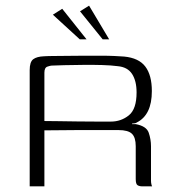

<svg xmlns="http://www.w3.org/2000/svg" viewBox="-20 -659 621 679"><path d="M366 -199Q366 -199 335.5 -199Q305 -199 253.5 -199Q202 -199 137 -198V0H85V-411Q85 -440 97.5 -449.5Q110 -459 136 -460Q151 -461 173.5 -461Q196 -461 224 -461.5Q252 -462 281 -462Q310 -462 336.5 -462Q363 -462 384.5 -461Q406 -460 419 -459Q471 -454 494 -423.5Q517 -393 517 -337Q517 -294 503.5 -266.5Q490 -239 464 -226Q462 -224 456.5 -223Q451 -222 447 -222V-220Q450 -220 454 -220Q458 -220 460 -220Q498 -213 506 -189.5Q514 -166 514 -142V-20Q514 -13 515.5 -7Q517 -1 518 0H483Q473 0 466.5 -4Q460 -8 460 -26V-142Q460 -173 446.5 -186Q433 -199 399 -199ZM137 -231Q153 -231 185 -230.5Q217 -230 255 -229.5Q293 -229 325 -229Q357 -229 372 -229Q408 -229 435.5 -251Q463 -273 463 -332Q463 -373 447 -397.5Q431 -422 396 -425Q374 -428 341 -429Q308 -430 272.5 -429.5Q237 -429 207.5 -428.5Q178 -428 162 -427Q159 -427 148 -423.5Q137 -420 137 -402ZM262 -520 167 -607 200 -628 286 -520ZM343 -520 263 -619 295 -639 366 -520Z"/></svg>

Font: Genos Thin Light
Style: Regular
Weight: 300
Version: Version 1.010